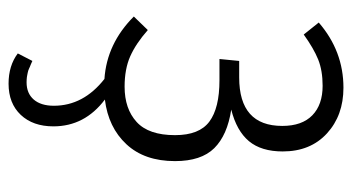

<svg xmlns="http://www.w3.org/2000/svg" viewBox="-202 -372 802 437"><g transform="rotate(90 198.5 -153.0)"><path d="M346.2 -150.9Q346.2 -81.5 307.9 -40.3Q269.5 1 206.1 8.8Q267.1 54.7 267.1 126Q267.1 172.4 241 200.2Q214.8 228 169.9 228Q128.9 228 101.1 207L118.2 173.8Q119.6 174.3 122.6 175.8Q125.5 177.2 127 177.7Q128.4 178.2 131.3 179.4Q134.3 180.7 135.7 181.4Q137.2 182.1 139.9 183.1Q142.6 184.1 144.5 184.3Q146.5 184.6 149.4 185.3Q152.3 186 155 186.3Q157.7 186.5 160.6 186.8Q163.6 187 167 187Q191.9 187 206.1 170.7Q220.2 154.3 220.2 125Q220.2 57.6 159.2 9.8Q78.6 4.4 17.1 -57.1L47.9 -88.9Q79.1 -61.5 107.9 -48.8Q136.7 -36.1 176.8 -36.1Q227.1 -36.1 257.1 -63.5Q287.1 -90.8 287.1 -150.9Q287.1 -206.1 256.3 -229Q225.6 -252 162.1 -252H113.8L118.2 -296.9H155.8Q266.1 -296.9 266.1 -395Q266.1 -439.9 241.9 -463.4Q217.8 -486.8 174.8 -486.8Q140.1 -486.8 114.7 -476.6Q89.4 -466.3 58.1 -443.8L30.8 -478Q95.7 -534.2 179.2 -534.2Q242.2 -534.2 283.2 -496.6Q324.2 -459 324.2 -396Q324.2 -347.2 300.8 -319.1Q277.3 -291 229 -278.8Q287.1 -270 316.7 -240.2Q346.2 -210.4 346.2 -150.9Z"/></g></svg>

Font: Fira Sans Compressed Light
Style: Regular
Weight: 300
Width: 1
Designer: Carrois Corporate & Edenspiekermann AG
Foundry: Carrois Corporate GbR & Edenspiekermann AG
Version: Version 4.203;PS 004.203;hotconv 1.0.88;makeotf.lib2.5.64775